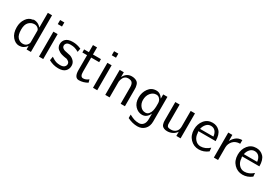

<svg xmlns="http://www.w3.org/2000/svg" viewBox="66 -1826 4528 3144"><g transform="rotate(30 2329.5 -254.5)"><path d="M43 -236Q43 -329 90 -397.5Q137 -466 208 -473Q218 -481 231 -481Q309 -481 367 -416V-693H447V0H365V-37V-66Q310 9 226 9Q155 9 99 -56.5Q43 -122 43 -236ZM125 -239Q125 -134 166 -91.5Q207 -49 261 -49Q311 -49 338 -79.5Q365 -110 365 -138V-356Q362 -381 335.5 -402Q309 -423 273 -423Q213 -423 169 -379Q125 -335 125 -239Z M600 0V-472H680V0ZM600 -615V-692H680V-615Z M785 -39 797 -112Q801 -110 815.5 -100.5Q830 -91 837.5 -86.5Q845 -82 861.5 -74Q878 -66 891.5 -62Q905 -58 924.5 -55Q944 -52 965 -52Q1021 -52 1045 -74.5Q1069 -97 1069 -127Q1069 -154 1049.5 -171.5Q1030 -189 1006 -197Q1005 -197 989 -199Q973 -201 955.5 -204.5Q938 -208 914 -214.5Q890 -221 869.5 -232Q849 -243 830.5 -258.5Q812 -274 801.5 -297.5Q791 -321 791 -349Q791 -407 832 -446.5Q873 -486 963 -486Q1042 -486 1121 -451L1109 -384Q1066 -408 1033 -418Q1000 -428 955 -428Q901 -428 880.5 -407Q860 -386 860 -360Q860 -334 879.5 -317.5Q899 -301 922 -295Q945 -289 979.5 -282.5Q1014 -276 1028 -272Q1073 -257 1105.5 -222Q1138 -187 1138 -135Q1138 -74 1097 -32.5Q1056 9 966 9Q873 9 785 -39Z M1181 -414V-472H1271V-606H1348V-472H1499V-414H1348V-143Q1348 -52 1402 -52Q1430 -52 1453 -62Q1476 -72 1488.5 -82Q1501 -92 1502 -92L1517 -36Q1439 9 1357 9Q1270 9 1270 -134V-414Z M1621 0V-472H1701V0ZM1621 -615V-692H1701V-615Z M1853 0V-473H1931V-381Q1981 -481 2081 -481Q2121 -481 2150 -469Q2179 -457 2193 -441.5Q2207 -426 2214.5 -400Q2222 -374 2223.5 -357Q2225 -340 2225 -314V-312V0H2144V-313Q2144 -367 2122.5 -395Q2101 -423 2043 -423Q2014 -423 1992 -409Q1970 -395 1958.5 -373Q1947 -351 1942 -333.5Q1937 -316 1935 -298V-267V0Z M2347 -237Q2347 -333 2400 -407Q2453 -481 2546 -481Q2621 -481 2671 -401V-481H2751V-14Q2751 76 2698.5 130Q2646 184 2563 184Q2471 184 2375 137V71Q2428 100 2467.5 113Q2507 126 2561 126Q2606 126 2637.5 90.5Q2669 55 2669 -15V-118Q2624 -18 2535 -18Q2460 -18 2403.5 -77Q2347 -136 2347 -237ZM2429 -237Q2429 -173 2467 -124.5Q2505 -76 2565 -76Q2604 -76 2628.5 -106.5Q2653 -137 2661 -172Q2669 -207 2671 -250V-315Q2671 -335 2663.5 -357.5Q2656 -380 2633.5 -401.5Q2611 -423 2577 -423Q2516 -423 2472.5 -370.5Q2429 -318 2429 -237Z M2905 -133V-472H2987V-124Q2987 -102 2988.5 -92Q2990 -82 2997 -68.5Q3004 -55 3022 -50Q3040 -45 3070 -45Q3125 -45 3160.5 -80Q3196 -115 3196 -175V-472H3277V0H3197V-80Q3172 -40 3126.5 -15.5Q3081 9 3027 9Q2993 9 2969.5 -0.5Q2946 -10 2933.5 -23Q2921 -36 2914.5 -57.5Q2908 -79 2906.5 -94.5Q2905 -110 2905 -133Z M3394 -240Q3394 -340 3452 -412.5Q3510 -485 3607 -485Q3688 -485 3742.5 -429Q3797 -373 3797 -248H3471Q3471 -229 3476 -218Q3478 -145 3520.5 -97Q3563 -49 3624 -49Q3711 -49 3789 -119L3795 -53Q3716 9 3622 9Q3527 9 3460.5 -59.5Q3394 -128 3394 -240ZM3476 -294H3728Q3722 -356 3690.5 -391.5Q3659 -427 3607 -427Q3557 -427 3522 -388.5Q3487 -350 3476 -294Z M3906 0V-473H3983V-404Q3983 -396 3983.5 -380.5Q3984 -365 3984 -357Q4005 -403 4050 -441.5Q4095 -480 4167 -481V-412Q4080 -411 4033.5 -359Q3987 -307 3986 -240V0Z M4221 -240Q4221 -340 4279 -412.5Q4337 -485 4434 -485Q4515 -485 4569.5 -429Q4624 -373 4624 -248H4298Q4298 -229 4303 -218Q4305 -145 4347.5 -97Q4390 -49 4451 -49Q4538 -49 4616 -119L4622 -53Q4543 9 4449 9Q4354 9 4287.5 -59.5Q4221 -128 4221 -240ZM4303 -294H4555Q4549 -356 4517.5 -391.5Q4486 -427 4434 -427Q4384 -427 4349 -388.5Q4314 -350 4303 -294Z"/></g></svg>

Font: Coval
Style: Light
Weight: 300
Foundry: Context Ltd
Version: Version 001.000